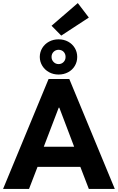

<svg xmlns="http://www.w3.org/2000/svg" viewBox="-25 -1237 771 1257"><path d="M293 -719.7H428.7L726.6 0H556.6L501 -144.5H220.7L165 0H-4.9ZM235.4 -864.3Q235.8 -897 252 -923.1Q268.1 -949.2 296.1 -964.4Q324.2 -979.5 358.4 -979.5Q393.1 -979.5 420.9 -964.4Q448.7 -949.2 464.6 -922.9Q480.5 -896.5 480.5 -864.3Q480.5 -832 464.8 -805.7Q449.2 -779.3 421.1 -764.2Q393.1 -749 358.4 -749Q324.2 -749 296.4 -764.2Q268.6 -779.3 252.2 -805.7Q235.8 -832 235.4 -864.3ZM404.3 -864.3Q404.3 -884.3 391.8 -897.5Q379.4 -910.6 358.4 -911.1Q338.9 -910.6 325.7 -897.5Q312.5 -884.3 312.5 -864.3Q312.5 -844.7 325.9 -831.1Q339.4 -817.4 358.4 -817.4Q377.9 -817.4 391.1 -830.8Q404.3 -844.2 404.3 -864.3ZM312.5 -1068.4 484.4 -1216.8 556.6 -1122.1 376 -1003.9ZM460.4 -276.4 363.3 -532.2H359.4L261.7 -276.4Z"/></svg>

Font: Reddit Sans Fudge ExtraBold
Style: Regular
Weight: 800
Designer: Stephen Hutchings
Foundry: Reddit
Version: Version 1.011